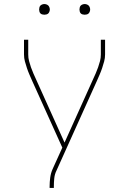

<svg xmlns="http://www.w3.org/2000/svg" viewBox="-20 -727 640 952"><path d="M226 205V198Q226 176 229 153.5Q232 131 241 111L289 5L140 -325Q133 -341 126 -357Q119 -373 113.5 -389.5Q108 -406 103.5 -422.5Q99 -439 99 -457V-530H120V-457Q120 -440 124 -424.5Q128 -409 133.5 -393.5Q139 -378 145.5 -363Q152 -348 159 -333L300 -20L441 -333Q448 -348 454.5 -363Q461 -378 466.5 -393.5Q472 -409 476 -424.5Q480 -440 480 -457V-530H501V-457Q501 -439 496.5 -422.5Q492 -406 486.5 -389.5Q481 -373 474 -357Q467 -341 460 -325L260 119Q251 137 249 157.5Q247 178 247 198V205ZM400 -654Q395 -654 389.5 -655.5Q384 -657 380.5 -660.5Q377 -664 375.5 -669.5Q374 -675 374 -680Q374 -685 375.5 -690.5Q377 -696 380.5 -699.5Q384 -703 389.5 -705Q395 -707 400 -707Q405 -707 410.5 -705Q416 -703 419.5 -699.5Q423 -696 425 -690.5Q427 -685 427 -680Q427 -675 425 -669.5Q423 -664 419.5 -660.5Q416 -657 410.5 -655.5Q405 -654 400 -654ZM200 -654Q195 -654 189.5 -655.5Q184 -657 180.5 -660.5Q177 -664 175.5 -669.5Q174 -675 174 -680Q174 -685 175.5 -690.5Q177 -696 180.5 -699.5Q184 -703 189.5 -705Q195 -707 200 -707Q205 -707 210.5 -705Q216 -703 219.5 -699.5Q223 -696 225 -690.5Q227 -685 227 -680Q227 -675 225 -669.5Q223 -664 219.5 -660.5Q216 -657 210.5 -655.5Q205 -654 200 -654Z"/></svg>

Font: Iosevka Curly Thin Extended
Style: Regular
Weight: 100
Width: 7
Monospace: yes
Designer: Belleve Invis
Foundry: Belleve Invis
Version: Version 11.1.0; ttfautohint (v1.8.3)